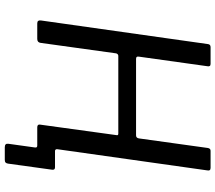

<svg xmlns="http://www.w3.org/2000/svg" viewBox="-70 -712 921 822"><g transform="rotate(90 391.0 -301.5)"><path d="M611 139Q594 139 596 124L612 9Q613 0 604 0H547L619 -86Q619 -76 627 -76H697Q709 -76 707 -63L681 125Q680 132 676.5 135.5Q673 139 665 139ZM552 -347H220Q212 -347 209 -338L164 -14Q162 0 147 0H81Q73 0 70 -4Q67 -8 68 -15L169 -729Q170 -742 182 -742H254Q267 -742 264 -728L223 -435Q222 -428 224.5 -425.5Q227 -423 233 -423H560Q571 -423 573 -435L614 -730Q616 -742 626 -742H699Q713 -742 710 -728L609 -13Q608 0 597 0H526Q512 0 514 -12L559 -339Q560 -343 558.5 -345Q557 -347 552 -347Z"/></g></svg>

Font: Libre Franklin
Style: Italic
Weight: 400
Italic angle: -8°
Designer: Pablo Impallari, Rodrigo Fuenzalida, Nhung Nguyen
Foundry: Impallari Type
Version: Version 3.000